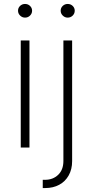

<svg xmlns="http://www.w3.org/2000/svg" viewBox="-20 -743 467 967"><path d="M84.5 0V-539.1H128.4V0ZM106 -654.3Q91.8 -654.3 81.3 -664.6Q70.8 -674.8 70.8 -689Q70.8 -703.6 81.3 -713.4Q91.8 -723.1 106 -723.1Q121.1 -723.1 131.3 -713.1Q141.6 -703.1 141.6 -689Q141.6 -674.8 131.3 -664.6Q121.1 -654.3 106 -654.3ZM299.3 -539.1H343.3V68.4Q343.3 109.9 325.9 140.6Q308.6 171.4 278.1 187.7Q247.6 204.1 208 204.1H195.3V162.6H207Q246.6 162.6 272.9 137.5Q299.3 112.3 299.3 67.4ZM320.8 -654.3Q306.6 -654.3 296.1 -664.6Q285.6 -674.8 285.6 -689Q285.6 -703.6 296.1 -713.4Q306.6 -723.1 320.8 -723.1Q335.9 -723.1 346.2 -713.1Q356.4 -703.1 356.4 -689Q356.4 -674.8 346.2 -664.6Q335.9 -654.3 320.8 -654.3Z"/></svg>

Font: Inter 18pt ExtraLight
Style: Regular
Weight: 250
Designer: Rasmus Andersson
Foundry: rsms
Version: Version 4.001;git-66647c0bb